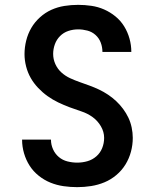

<svg xmlns="http://www.w3.org/2000/svg" viewBox="-20 -763 640 791"><path d="M298 8Q270 8 242 4Q214 0 188 -10.5Q162 -21 139.5 -39Q117 -57 102 -80.5Q87 -104 79 -131.5Q71 -159 71 -187Q71 -187 71 -187.5Q71 -188 71 -188H190Q190 -188 190 -188Q190 -188 190 -187Q190 -167 198.5 -148Q207 -129 222.5 -116Q238 -103 258 -98Q278 -93 298 -93Q320 -93 340.5 -99Q361 -105 377 -119Q393 -133 401 -153Q409 -173 409 -195Q409 -220 395.5 -243Q382 -266 361 -281Q340 -296 315.5 -304Q291 -312 267 -321Q243 -330 220 -341Q197 -352 176 -367Q155 -382 137 -401Q119 -420 106.5 -442Q94 -464 87.5 -489.5Q81 -515 81 -540Q81 -568 88 -596Q95 -624 109 -648Q123 -672 144.5 -691.5Q166 -711 191.5 -722.5Q217 -734 245 -738.5Q273 -743 302 -743Q329 -743 356.5 -739Q384 -735 409 -724Q434 -713 455.5 -695.5Q477 -678 491.5 -654.5Q506 -631 513.5 -604Q521 -577 521 -550Q521 -550 521 -549.5Q521 -549 521 -549H402Q402 -549 402 -549Q402 -549 402 -549Q402 -569 395 -587.5Q388 -606 373.5 -619Q359 -632 340 -637Q321 -642 302 -642Q281 -642 261.5 -635.5Q242 -629 227.5 -614.5Q213 -600 206 -580.5Q199 -561 199 -541Q199 -519 208 -499Q217 -479 233 -464.5Q249 -450 268.5 -441Q288 -432 308 -425Q328 -418 348.5 -410.5Q369 -403 388 -394Q407 -385 425 -373Q443 -361 458.5 -346.5Q474 -332 487 -314.5Q500 -297 509 -278Q518 -259 522.5 -237.5Q527 -216 527 -195Q527 -166 519.5 -138Q512 -110 497 -85.5Q482 -61 459.5 -42Q437 -23 410.5 -12Q384 -1 355.5 3.5Q327 8 298 8Z"/></svg>

Font: Zed Sans Extended
Style: Bold
Weight: 700
Width: 7
Designer: Belleve Invis
Foundry: Belleve Invis
Version: Version 1.0.0; ttfautohint (v1.8.4)